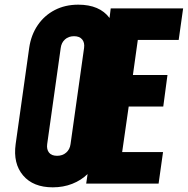

<svg xmlns="http://www.w3.org/2000/svg" viewBox="-20 -786 804 822"><path d="M206 16Q122 16 78.8 -35Q35.5 -86 47 -169L105 -581Q113 -636.5 141.5 -678.2Q170 -720 214.5 -743Q259 -766 315 -766Q406.5 -766 449 -709L454 -750H764L745 -615H570L549 -465H697L679 -330H531L503 -135H678L659 0H349L355 -41Q327.5 -14 289.2 1Q251 16 206 16ZM224.5 -119Q248 -119 263.5 -132.8Q279 -146.5 282 -169L340 -581Q343 -603.5 331.8 -617.2Q320.5 -631 297 -631Q273.5 -631 258.2 -617.2Q243 -603.5 240 -581L182 -169Q179 -146.5 189.8 -132.8Q200.5 -119 224.5 -119Z"/></svg>

Font: Mohave Light
Style: Bold Italic
Weight: 700
Italic angle: -8°
Version: Version 2.003